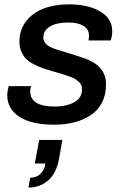

<svg xmlns="http://www.w3.org/2000/svg" viewBox="-20 -558 564 878"><path d="M227.1 12.2Q124 12.2 68.6 -23.9Q13.2 -60.1 13.2 -122.1Q13.2 -141.1 20 -164.1H122.1Q118.2 -152.3 118.2 -140.1Q118.2 -70.8 230 -70.8Q283.2 -70.8 319.1 -90.3Q355 -109.9 355 -149.9Q355 -160.2 351.6 -168.9Q348.1 -177.7 339.4 -184.8Q330.6 -191.9 323.5 -196.8Q316.4 -201.7 300.5 -207.3Q284.7 -212.9 276.1 -215.8Q267.6 -218.8 246.8 -224.6Q226.1 -230.5 217.8 -232.9Q190.9 -240.7 173.6 -246.8Q156.2 -252.9 134.3 -264.2Q112.3 -275.4 99.6 -288.3Q86.9 -301.3 77.9 -321.8Q68.8 -342.3 68.8 -367.2Q68.8 -421.9 99.6 -461.2Q130.4 -500.5 180.4 -519.3Q230.5 -538.1 293.9 -538.1Q383.3 -538.1 438.2 -505.6Q493.2 -473.1 493.2 -416Q493.2 -391.6 485.8 -373H384.8Q385.3 -376 386.2 -383.1Q387.2 -390.1 387.2 -393.1Q387.2 -423.8 362.1 -439.5Q336.9 -455.1 292 -455.1Q238.8 -455.1 208.5 -436.8Q178.2 -418.5 178.2 -386.2Q178.2 -375.5 183.6 -366.5Q189 -357.4 195.8 -351.8Q202.6 -346.2 216.8 -340.1Q231 -334 241.5 -330.8Q252 -327.6 272 -321.5Q292 -315.4 303.2 -312Q371.1 -291 394 -279.8Q456.1 -248.5 463.9 -190.4Q464.8 -181.6 464.8 -171.9Q464.8 -124.5 446.3 -88.6Q427.7 -52.7 394.5 -31Q361.3 -9.3 319.1 1.5Q276.9 12.2 227.1 12.2ZM109.9 299.8 118.2 254.9Q147 254.9 165.3 236.6Q183.6 218.3 188 189.9H139.2L159.2 82H265.1L250 168Q237.8 234.9 200 267.3Q162.1 299.8 109.9 299.8Z"/></svg>

Font: Archivo Medium
Style: Italic
Weight: 500
Italic angle: -10°
Designer: Hector Gatti
Foundry: Omnibus-Type
Version: Version 2.001